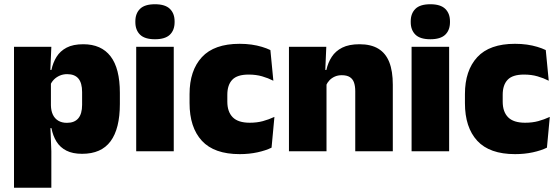

<svg xmlns="http://www.w3.org/2000/svg" viewBox="-20 -713 2634 905"><path d="M367 12Q322.5 12 293 -3Q263.5 -18 246.5 -45.2Q229.5 -72.5 222.5 -109H180L220 -216.5Q220.5 -191 229.2 -172.5Q238 -154 254.8 -144Q271.5 -134 295.5 -134Q331 -134 349 -155.2Q367 -176.5 367 -219V-279Q367 -322 349.5 -342.8Q332 -363.5 296.5 -363.5Q277.5 -363.5 261.5 -356.5Q245.5 -349.5 234 -337.8Q222.5 -326 217 -311.5L176.5 -383.5H222.5Q229.5 -417.5 246.5 -445Q263.5 -472.5 294 -488.5Q324.5 -504.5 372.5 -504.5Q457.5 -504.5 501.2 -447.5Q545 -390.5 545 -275.5V-223Q545 -106.5 501.2 -47.2Q457.5 12 367 12ZM46 172V-492.5H222L216 -352L220 -340V-158L217 -128.5L222 0V172Z M622 0V-492.5H799V0ZM710.5 -528Q662 -528 640 -549.8Q618 -571.5 618 -608.5V-612.5Q618 -649.5 640 -671.2Q662 -693 710.5 -693Q758.5 -693 780.8 -671.2Q803 -649.5 803 -612.5V-608.5Q803 -571 780.8 -549.5Q758.5 -528 710.5 -528Z M1110 13.5Q989.5 13.5 931.5 -49.5Q873.5 -112.5 873.5 -227V-269.5Q873.5 -380.5 931.5 -443.5Q989.5 -506.5 1109.5 -506.5Q1139 -506.5 1165.5 -502.8Q1192 -499 1214.5 -492.2Q1237 -485.5 1254.5 -477L1268.5 -332.5Q1244 -345 1215.5 -353.2Q1187 -361.5 1152 -361.5Q1098 -361.5 1074.8 -337Q1051.5 -312.5 1051.5 -266.5V-234Q1051.5 -186 1077 -160.2Q1102.5 -134.5 1157 -134.5Q1191 -134.5 1218.8 -142Q1246.5 -149.5 1273.5 -162L1260 -17Q1232.5 -3.5 1193.5 5Q1154.5 13.5 1110 13.5Z M1654.5 0V-283Q1654.5 -306.5 1648.8 -323.5Q1643 -340.5 1629 -349.5Q1615 -358.5 1591 -358.5Q1572.5 -358.5 1558 -352Q1543.5 -345.5 1533.2 -334.8Q1523 -324 1517 -310.5L1490 -383.5H1518.5Q1526 -418 1543.8 -445.2Q1561.5 -472.5 1593.2 -488.5Q1625 -504.5 1674.5 -504.5Q1728.5 -504.5 1763.2 -483.5Q1798 -462.5 1814.8 -420.2Q1831.5 -378 1831.5 -313.5V0ZM1342 0V-492.5H1518L1512.5 -366L1519 -348V0Z M1920 0V-492.5H2097V0ZM2008.5 -528Q1960 -528 1938 -549.8Q1916 -571.5 1916 -608.5V-612.5Q1916 -649.5 1938 -671.2Q1960 -693 2008.5 -693Q2056.5 -693 2078.8 -671.2Q2101 -649.5 2101 -612.5V-608.5Q2101 -571 2078.8 -549.5Q2056.5 -528 2008.5 -528Z M2408 13.5Q2287.5 13.5 2229.5 -49.5Q2171.5 -112.5 2171.5 -227V-269.5Q2171.5 -380.5 2229.5 -443.5Q2287.5 -506.5 2407.5 -506.5Q2437 -506.5 2463.5 -502.8Q2490 -499 2512.5 -492.2Q2535 -485.5 2552.5 -477L2566.5 -332.5Q2542 -345 2513.5 -353.2Q2485 -361.5 2450 -361.5Q2396 -361.5 2372.8 -337Q2349.5 -312.5 2349.5 -266.5V-234Q2349.5 -186 2375 -160.2Q2400.5 -134.5 2455 -134.5Q2489 -134.5 2516.8 -142Q2544.5 -149.5 2571.5 -162L2558 -17Q2530.5 -3.5 2491.5 5Q2452.5 13.5 2408 13.5Z"/></svg>

Font: Anek Telugu ExtraBold
Style: Regular
Weight: 800
Designer: Omkar Bhoir (Telugu), Yesha Goshar (Latin)
Foundry: Ek Type
Version: Version 1.003